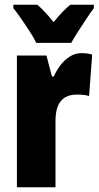

<svg xmlns="http://www.w3.org/2000/svg" viewBox="-20 -786 415 806"><path d="M322 -563Q332 -563 342 -562Q352 -561 367 -557L354 -383Q344 -386 332 -387.5Q320 -389 304 -389Q280 -389 263 -382Q246 -375 234.5 -360.5Q223 -346 218 -325.5Q213 -305 213 -278V0H51V-553H175L198 -465H206Q216 -488 232.5 -510.5Q249 -533 272 -548Q295 -563 322 -563ZM132 -606Q124 -624 106 -652Q88 -680 68.5 -708Q49 -736 36 -752V-766H137Q152 -753 169 -735Q186 -717 205 -693Q225 -718 242.5 -736Q260 -754 275 -766H374V-752Q360 -733 342 -706Q324 -679 307 -652.5Q290 -626 279 -606Z"/></svg>

Font: Noto Sans Khmer ExtraCondensed Black
Style: Regular
Weight: 900
Width: 2
Designer: Danh Hong and the Monotype Design Team
Foundry: Monotype Imaging Inc.
Version: Version 2.004